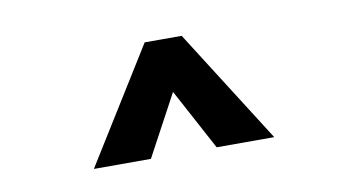

<svg xmlns="http://www.w3.org/2000/svg" viewBox="-38 -763 667 368"><g transform="rotate(-10 295.5 -579.0)"><path d="M330 -690H258L120 -468H231L295 -587L359 -468H471Z"/></g></svg>

Font: Maven Pro
Style: Black
Weight: 900
Designer: Joe Prince
Foundry: Joe Prince
Version: Version 1.003